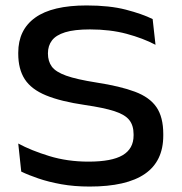

<svg xmlns="http://www.w3.org/2000/svg" viewBox="-20 -672 668 705"><path d="M309 13Q252.5 13 205.2 4.5Q158 -4 120.8 -16.8Q83.5 -29.5 58 -42L47 -145Q94 -119.5 160.8 -99Q227.5 -78.5 305 -78.5Q390.5 -78.5 430.5 -102.2Q470.5 -126 470.5 -174.5V-179Q470.5 -211.5 454.5 -231.5Q438.5 -251.5 399.5 -264Q360.5 -276.5 292 -286.5Q203 -299.5 149 -321.8Q95 -344 71 -381Q47 -418 47 -475V-478.5Q47 -562.5 109.2 -607.2Q171.5 -652 298 -652Q382.5 -652 442.2 -636.5Q502 -621 540.5 -602L551 -507.5Q505.5 -531.5 445 -547.8Q384.5 -564 310.5 -564Q253 -564 219.2 -553.5Q185.5 -543 170.8 -523.5Q156 -504 156 -476.5V-475.5Q156 -447 170.2 -427.5Q184.5 -408 222.8 -394.2Q261 -380.5 334 -369Q421.5 -355.5 475.5 -335.2Q529.5 -315 554.5 -278.5Q579.5 -242 579.5 -180V-174Q579.5 -80 512 -33.5Q444.5 13 309 13Z"/></svg>

Font: Anek Gujarati SemiExpanded Medium
Style: Regular
Weight: 500
Width: 6
Designer: Mrunmayee Ghaisas (Gujarati), Yesha Goshar (Latin)
Foundry: Ek Type
Version: Version 1.003